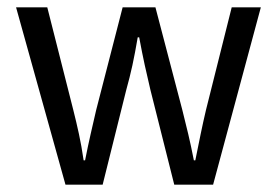

<svg xmlns="http://www.w3.org/2000/svg" viewBox="-20 -506 759 526"><path d="M159.4 0 24 -486H109.5L180.7 -205.1Q189.1 -172.1 196.2 -139.1Q203.4 -106.2 209.1 -66.8H213.1Q220.9 -106.2 228.4 -139.1Q235.9 -172.1 243.6 -205.1L316 -486H405.8L479.4 -205.1Q487.8 -172.1 495.6 -139.1Q503.4 -106.2 511.1 -66.8H515.1Q522.9 -106.2 529.8 -139.1Q536.6 -172.1 544.4 -205.1L614.8 -486H694.6L563.8 0H457.4L391.9 -260.5Q383.8 -294.3 376.5 -327.8Q369.2 -361.3 361.3 -403.8H357.3Q350.1 -361.3 342.8 -327.4Q335.4 -293.5 325.9 -259.7L261.2 0Z"/></svg>

Font: Source Sans 3 VF
Style: Regular
Weight: 200
Designer: Paul D. Hunt
Foundry: Adobe
Version: Version 3.046;hotconv 1.0.118;makeotfexe 2.5.65603